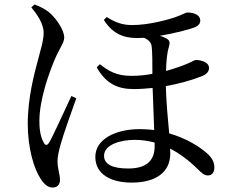

<svg xmlns="http://www.w3.org/2000/svg" viewBox="-20 -792 1040 858"><path d="M215 46C237 46 248 32 248 12C248 -12 237 -39 237 -72C237 -89 242 -116 251 -147C263 -191 301 -297 321 -353L299 -363C274 -311 218 -185 199 -154C190 -140 181 -142 175 -156C164 -175 156 -204 156 -251C156 -345 198 -462 220 -515C245 -578 267 -599 267 -624C267 -660 228 -714 197 -739C177 -754 156 -764 134 -772L120 -759C144 -730 175 -687 175 -646C175 -608 159 -562 150 -525C135 -469 104 -358 104 -239C104 -127 133 -36 161 6C179 35 197 46 215 46ZM594 -622 624 -623C640 -616 657 -604 658 -582C661 -557 661 -507 661 -462C635 -457 604 -453 567 -453C499 -453 466 -475 426 -505L412 -491C455 -416 508 -394 577 -394C606 -394 633 -396 662 -399L669 -211C649 -213 628 -215 606 -215C494 -215 406 -169 406 -91C406 -13 476 24 568 24C678 24 741 -23 741 -107L740 -128C781 -107 822 -77 864 -36C879 -21 892 -8 909 -8C929 -8 938 -24 938 -43C938 -70 925 -91 898 -113C866 -140 809 -175 736 -196C730 -259 723 -338 721 -407C776 -417 836 -433 878 -450C905 -460 914 -473 914 -488C914 -518 870 -524 855 -524C850 -524 840 -517 814 -506C790 -496 758 -485 722 -475C723 -517 726 -555 735 -583C740 -601 739 -610 726 -619C717 -624 706 -629 694 -632C757 -643 825 -659 855 -672C867 -678 875 -687 875 -701C874 -726 846 -736 818 -736C808 -736 795 -726 760 -714C730 -704 645 -680 571 -680C528 -680 496 -691 457 -716L444 -703C483 -642 530 -622 594 -622ZM671 -155V-138C671 -74 634 -39 553 -39C482 -39 445 -58 445 -96C445 -146 519 -167 582 -167C612 -167 641 -163 671 -155Z"/></svg>

Font: Source Han Serif CN Medium
Style: Regular
Weight: 500
Designer: Ryoko NISHIZUKA 西塚涼子 (kana & ideographs); Frank Grießhammer (Latin, Greek & Cyrillic); Wenlong ZHANG 张文龙 (bopomofo); San
Foundry: Adobe
Version: Version 2.002;hotconv 1.1.0;makeotfexe 2.6.0